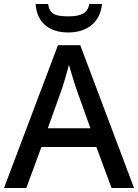

<svg xmlns="http://www.w3.org/2000/svg" viewBox="-20 -944 694 964"><path d="M492 -924H428C421 -872 375 -862 325 -862C265 -862 228 -869 222 -924H159C164 -837 220 -781 323 -781C424 -781 485 -839 492 -924ZM540 0H653L383 -717H271L0 0H112L188 -206H464ZM362 -501 434 -300H220L292 -501C300 -524 316 -578 326 -619C334 -589 355 -522 362 -501Z"/></svg>

Font: Noto Sans Bengali UI Medium
Style: Regular
Weight: 500
Designer: Jelle Bosma - Monotype Design Team
Foundry: Monotype Imaging Inc.
Version: Version 2.003